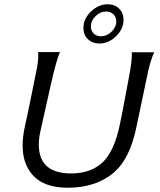

<svg xmlns="http://www.w3.org/2000/svg" viewBox="-20 -867 752 900"><path d="M598 -622H703Q689 -594 675 -536Q669 -506 649.5 -414.5Q630 -323 617 -260Q587 -125 519 -63Q434 13 298 13Q164 13 114 -73Q86 -119 86 -185Q86 -219 94 -262Q117 -365 154 -552Q161 -593 159 -623H261Q245 -588 218 -469Q200 -391 169 -250Q162 -219 162 -189Q162 -54 314 -54Q404 -54 460 -105Q508 -150 534 -250Q546 -295 584 -503Q600 -584 598 -622ZM446 -663Q413 -663 392 -683.5Q371 -704 371 -736Q371 -779 406.5 -813Q442 -847 485 -847Q518 -847 538.5 -826.5Q559 -806 559 -774Q559 -731 524 -697Q489 -663 446 -663ZM525 -767Q525 -787 511.5 -800Q498 -813 478 -813Q450 -813 428 -791.5Q406 -770 406 -743Q406 -723 419 -710Q432 -697 453 -697Q481 -697 503 -718.5Q525 -740 525 -767Z"/></svg>

Font: GFS Neohellenic Rg
Style: Italic
Weight: 400
Italic angle: -12°
Designer: Takis Katsoulidis and George D. Matthiopoulos
Foundry: Takis Katsoulidis and George D. Matthiopoulos
Version: Version 1.0